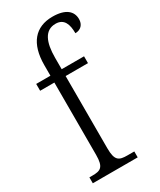

<svg xmlns="http://www.w3.org/2000/svg" viewBox="-196 -835 748 900"><g transform="rotate(-30 177.5 -385.5)"><path d="M26 0H269V-32H232C187 -32 167 -40 167 -108V-499H288V-536H167V-598C167 -682 190 -735 248 -735C295 -735 307 -697 307 -650C337 -650 355 -670 355 -699C355 -742 323 -771 252 -771C159 -771 106 -710 106 -593V-536H29V-499H106V-108C106 -40 86 -32 42 -32H26Z"/></g></svg>

Font: Noto Serif Thai Condensed Light
Style: Regular
Weight: 300
Width: 3
Designer: Monotype Design Team
Foundry: Monotype Imaging Inc.
Version: Version 2.002